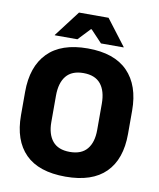

<svg xmlns="http://www.w3.org/2000/svg" viewBox="-91 -898 818 986"><g transform="rotate(10 317.5 -405.0)"><path d="M317.5 15.5Q178 15.5 108.2 -54.5Q38.5 -124.5 38.5 -256V-377.5Q38.5 -509.5 108.8 -581.2Q179 -653 317.5 -653Q456 -653 526.2 -581.2Q596.5 -509.5 596.5 -377.5V-256Q596.5 -124.5 526.5 -54.5Q456.5 15.5 317.5 15.5ZM317.5 -113.5Q378 -113.5 407.5 -149Q437 -184.5 437 -248.5V-385.5Q437 -452.5 407.5 -488.5Q378 -524.5 317.5 -524.5Q257 -524.5 227.5 -488.5Q198 -452.5 198 -385.5V-248.5Q198 -184.5 227.5 -149Q257 -113.5 317.5 -113.5ZM240.5 -826.5H394.5L497 -692V-690H379L319.5 -753H315.5L256 -690H138V-692Z"/></g></svg>

Font: Anek Gurmukhi
Style: Bold
Weight: 700
Designer: Sarang Kulkarni (Gurmukhi), Yesha Goshar (Latin)
Foundry: Ek Type
Version: Version 1.003